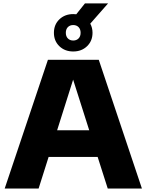

<svg xmlns="http://www.w3.org/2000/svg" viewBox="-20 -1084 844 1104"><path d="M7 0 255.5 -740H548L796 0H599.5L541.5 -181.5H259.5L202 0ZM308.5 -335H493L400.5 -626ZM401 -788Q353 -788 321.5 -818.2Q290 -848.5 290 -895.5Q290 -942.5 321.5 -972.8Q353 -1003 401 -1003Q410 -1003 418.5 -1002L468.5 -1064.5H601.5L499 -948Q512 -924.5 512 -895.5Q512 -848.5 480.5 -818.2Q449 -788 401 -788ZM401 -851Q420 -851 431.8 -863Q443.5 -875 443.5 -895.5Q443.5 -916 431.8 -928Q420 -940 401 -940Q382 -940 370.2 -928Q358.5 -916 358.5 -895.5Q358.5 -875 370.2 -863Q382 -851 401 -851Z"/></svg>

Font: Encode Sans SmExp XBd
Style: Regular
Weight: 800
Width: 6
Designer: Multiple Designers
Foundry: Impallari Type
Version: Version 3.002; ttfautohint (v1.8.3) -l 8 -r 50 -G 200 -x 14 